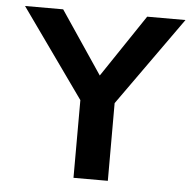

<svg xmlns="http://www.w3.org/2000/svg" viewBox="-49 -710 771 759"><g transform="rotate(5 336.5 -330.0)"><path d="M406.3 0H270L270.3 -308.3L20 -660H171.3L338.3 -412L504.7 -660H656.7L406.3 -308.3Z"/></g></svg>

Font: Nata Sans
Style: Regular
Weight: 400
Designer: Daniel Uzquiano Cruz
Version: Version 1.001